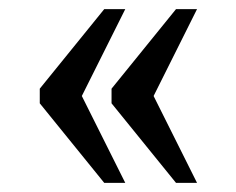

<svg xmlns="http://www.w3.org/2000/svg" viewBox="-20 -480 517 420"><path d="M365 -80 224 -254V-286L365 -460H411L316 -270L411 -80ZM208 -80 67 -254V-286L208 -460H254L159 -270L254 -80Z"/></svg>

Font: Noto Serif Tamil SemiCondensed
Style: Regular
Weight: 400
Width: 4
Designer: Indian Type Foundry, Tom Grace, and the Monotype Design Team
Foundry: Monotype Imaging Inc.
Version: Version 2.004; ttfautohint (v1.8.4.7-5d5b)